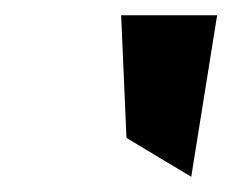

<svg xmlns="http://www.w3.org/2000/svg" viewBox="-20 -797 305 252"><path d="M146 -616 231 -565 265 -777H139Z"/></svg>

Font: Charger Pro
Style: BlkObl
Weight: 900
Designer: Jasper
Foundry: Cannot Into Space Fonts
Version: Version 1.09